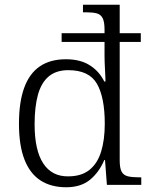

<svg xmlns="http://www.w3.org/2000/svg" viewBox="-20 -780 634 810"><path d="M259 10Q195 10 150.5 -19Q106 -48 83 -107.5Q60 -167 60 -258Q60 -349 82 -409.5Q104 -470 148 -500Q192 -530 258 -530Q319 -530 359 -504.5Q399 -479 420 -436H425Q425 -442 424.5 -455.5Q424 -469 423 -485.5Q422 -502 421.5 -517.5Q421 -533 421 -544V-603H240V-640H421V-655Q421 -688 413 -703.5Q405 -719 388.5 -723.5Q372 -728 347 -728H330V-760H485V-640H574V-603H485V-103Q485 -71 493 -56Q501 -41 518.5 -36.5Q536 -32 563 -32H576V0H431L423 -105H420Q398 -53 359.5 -21.5Q321 10 259 10ZM268 -36Q323 -36 357 -63Q391 -90 406.5 -140Q422 -190 422 -258Q422 -369 389 -426.5Q356 -484 268 -484Q217 -484 185.5 -457.5Q154 -431 140 -380Q126 -329 126 -256Q126 -146 162.5 -90.5Q199 -35 268 -36Z"/></svg>

Font: Noto Serif Armenian Light
Style: Regular
Weight: 300
Version: Version 2.007